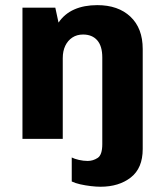

<svg xmlns="http://www.w3.org/2000/svg" viewBox="-20 -541 640 748"><path d="M371.5 186.5Q355 186.5 333.8 184Q312.5 181.5 292.5 177Q272.5 172.5 259.5 166V72.5Q270 78 287.5 82Q305 86 321.5 86Q342.5 86 360.5 74.2Q378.5 62.5 378.5 20.5V-317Q378.5 -361.5 358.8 -384Q339 -406.5 303.5 -406.5Q279.5 -406.5 261.8 -394.8Q244 -383 234.2 -362.5Q224.5 -342 224.5 -314.5V0H67.5V-511H195.5L208 -453Q231.5 -487.5 269.5 -504.2Q307.5 -521 359 -521Q440.5 -521 488.2 -476Q536 -431 536 -350V39.5Q536 114 489.8 150.2Q443.5 186.5 371.5 186.5Z"/></svg>

Font: Chivo Mono Medium
Style: Regular
Weight: 500
Monospace: yes
Designer: Hector Gatti
Foundry: Omnibus-Type
Version: Version 1.008